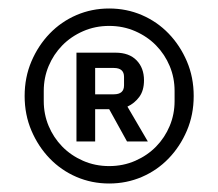

<svg xmlns="http://www.w3.org/2000/svg" viewBox="-20 -730 514 452"><path d="M237 -298Q196 -298 160 -313.5Q124 -329 97 -357Q70 -385 54 -422.5Q38 -460 38 -504Q38 -548 54 -585.5Q70 -623 97 -651Q124 -679 160 -694.5Q196 -710 237 -710Q278 -710 314 -694.5Q350 -679 377 -651Q404 -623 420 -585.5Q436 -548 436 -504Q436 -460 420 -422.5Q404 -385 377 -357Q350 -329 314 -313.5Q278 -298 237 -298ZM237 -339Q270 -339 298.5 -351.5Q327 -364 347.5 -385Q368 -406 379.5 -433.5Q391 -461 391 -492V-516Q391 -547 379.5 -574.5Q368 -602 347.5 -623Q327 -644 298.5 -656.5Q270 -669 237 -669Q204 -669 175.5 -656.5Q147 -644 126.5 -623Q106 -602 94.5 -574.5Q83 -547 83 -516V-492Q83 -461 94.5 -433.5Q106 -406 126.5 -385Q147 -364 175.5 -351.5Q204 -339 237 -339ZM204 -397H160V-606H252Q284 -606 301.5 -588Q319 -570 319 -541Q319 -517 308 -502Q297 -487 280 -479L328 -397H279L237 -473H204ZM248 -508Q272 -508 272 -529V-549Q272 -570 248 -570H204V-508Z"/></svg>

Font: IBM Plex Sans Arabic Text
Style: Regular
Weight: 450
Designer: Mike Abbink, Paul van der Laan, Pieter van Rosmalen, Wael Morcos, Khajak Apelian
Foundry: Bold Monday
Version: Version 1.2